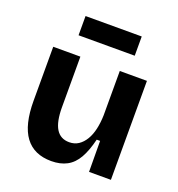

<svg xmlns="http://www.w3.org/2000/svg" viewBox="-133 -834 888 957"><g transform="rotate(20 311.0 -355.0)"><path d="M244 14Q152 14 105.5 -48.5Q59 -111 59 -239V-525H203V-257Q203 -180 226 -142.5Q249 -105 296 -105Q324 -105 345 -119Q366 -133 381 -158Q396 -183 403.5 -217Q411 -251 412 -290V-525H556V-214V0H440L439 -164H421Q406 -102 383.5 -62.5Q361 -23 326.5 -4.5Q292 14 244 14ZM158 -622V-724H456V-622Z"/></g></svg>

Font: Bricolage Grotesque
Style: Bold
Weight: 700
Designer: Mathieu Triay
Foundry: Atelier Triay
Version: Version 1.001;gftools[0.9.33.dev8+g029e19f]